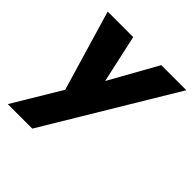

<svg xmlns="http://www.w3.org/2000/svg" viewBox="-181 -600 958 958"><g transform="rotate(45 298.0 -120.5)"><path d="M596 -460 188 219H15L167 -34L41 -460H221L277 -206L419 -460Z"/></g></svg>

Font: Jost* Heavy
Style: Italic
Weight: 800
Italic angle: -10°
Version: Version 3.7